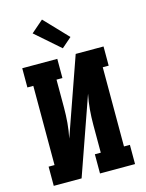

<svg xmlns="http://www.w3.org/2000/svg" viewBox="-142 -1073 884 1159"><g transform="rotate(-15 300.0 -494.0)"><path d="M46 0V-120H83V-615H46V-735H265V-615H228V-441Q228 -393 224 -345.5Q220 -298 210 -251L380 -735H554V-615H517V-120H554V0H335V-120H372V-294Q372 -342 376 -389.5Q380 -437 390 -484L220 0ZM314 -788 161 -922 237 -988 376 -842Z"/></g></svg>

Font: Iosevka Etoile Heavy
Style: Regular
Weight: 900
Designer: Belleve Invis
Foundry: Belleve Invis
Version: Version 22.1.2; ttfautohint (v1.8.4)